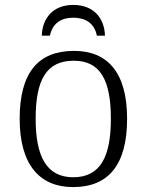

<svg xmlns="http://www.w3.org/2000/svg" viewBox="-20 -751 596 781"><path d="M150 -606H183C194 -657 229 -679 278 -679C327 -679 364 -657 374 -606H407C405 -676 362 -731 278 -731C195 -731 152 -676 150 -606ZM277 10C421 10 497 -80 497 -268C497 -457 417 -544 281 -544C135 -544 60 -455 60 -268C60 -80 142 10 277 10ZM278 -30C169 -30 125 -115 125 -268C125 -425 168 -504 280 -504C387 -504 431 -427 431 -268C431 -118 391 -30 278 -30Z"/></svg>

Font: Noto Serif Light
Style: Regular
Weight: 300
Designer: Monotype Design Team
Foundry: Monotype Imaging Inc.
Version: Version 2.013